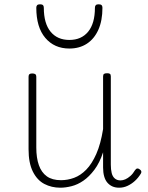

<svg xmlns="http://www.w3.org/2000/svg" viewBox="-20 -856 687 894"><path d="M261 18Q220 18 186.5 0.5Q153 -17 133 -57Q113 -97 113 -161V-499Q113 -507 117 -510.5Q121 -514 130 -514Q140 -514 144.5 -510.5Q149 -507 149 -499V-169Q149 -121 161 -87Q173 -53 198 -35Q223 -17 264 -17Q295 -17 325 -28Q355 -39 381.5 -66Q408 -93 428.5 -139.5Q449 -186 460 -255V-500Q460 -509 464.5 -512Q469 -515 479 -515Q488 -515 492 -512Q496 -509 496 -500V-89Q496 -67 500 -50.5Q504 -34 514.5 -25Q525 -16 541 -16Q552 -16 563.5 -21Q575 -26 587 -36.5Q599 -47 609 -64Q614 -71 619.5 -71.5Q625 -72 631 -67Q637 -63 638 -58Q639 -53 636 -48Q624 -28 608 -13.5Q592 1 573.5 9.5Q555 18 535 18Q517 18 503.5 12Q490 6 480 -5.5Q470 -17 465 -35Q460 -53 460 -76V-147Q444 -98 419.5 -65.5Q395 -33 368 -14.5Q341 4 313 11Q285 18 261 18ZM303 -630Q233 -630 191 -679.5Q149 -729 149 -820Q149 -828 153 -832Q157 -836 167 -836Q176 -836 180 -832Q184 -828 184 -820Q184 -747 215.5 -708.5Q247 -670 303 -670Q359 -670 390.5 -708.5Q422 -747 422 -820Q422 -828 426 -832Q430 -836 439 -836Q449 -836 453 -832Q457 -828 457 -820Q457 -760 438 -717.5Q419 -675 384.5 -652.5Q350 -630 303 -630Z"/></svg>

Font: Playwrite HR Lijeva Thin
Style: Regular
Weight: 250
Designer: Veronika Burian, José Scaglione
Foundry: TypeTogether
Version: Version 1.002